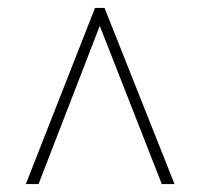

<svg xmlns="http://www.w3.org/2000/svg" viewBox="-20 -734 505 483"><path d="M45 -271 219 -714H243L419 -271H387L231 -669L77 -271Z"/></svg>

Font: Noto Serif Thai Condensed Thin
Style: Regular
Weight: 100
Width: 3
Designer: Monotype Design Team
Foundry: Monotype Imaging Inc.
Version: Version 2.001; ttfautohint (v1.8.4.7-5d5b)